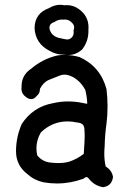

<svg xmlns="http://www.w3.org/2000/svg" viewBox="-20 -756 540 808"><path d="M233.4 -735.8Q242.2 -735.8 251 -733.9Q256.3 -734.4 261.7 -734.4Q289.6 -734.4 312.5 -717.3Q352.5 -688.5 352.5 -640.6Q352.5 -635.3 352.1 -629.9Q352.1 -627 352.1 -624Q352.1 -582.5 326.2 -548.3Q299.8 -524.4 266.6 -524.4Q257.8 -524.4 248.5 -525.9Q216.3 -525.9 189 -542Q129.4 -571.8 125.5 -636.7Q125.5 -699.7 186 -721.7Q208.5 -735.8 233.4 -735.8ZM253.9 -673.8Q251 -673.8 247.1 -673.3Q243.7 -673.8 241.2 -673.8Q223.6 -673.8 208.5 -663.1Q199.2 -660.2 195.1 -656Q190.9 -651.9 189.5 -647.7Q188 -643.6 188 -638.7Q188 -638.2 188 -637.2Q191.4 -620.6 200.9 -611.1Q210.4 -601.6 225.1 -597.2Q255.9 -589.8 262.7 -589.8Q273.4 -589.8 281.7 -598.1Q290 -606.4 290 -619.1Q290 -622.6 289.6 -627.4Q292 -634.8 292 -638.9Q292 -643.1 291.5 -646Q289.1 -655.3 279.8 -663.1Q268.6 -673.8 253.9 -673.8ZM223.1 -522.9Q237.3 -524.9 249 -524.9Q283.7 -524.9 315.4 -515.6Q402.8 -475.6 428.2 -380.9Q432.6 -344.7 432.6 -308.6Q432.6 -270 428.2 -236.3Q421.4 -188 420.4 -139.6V-139.2Q418.9 -124 418.9 -109.4Q418.9 -81.5 424.8 -55.2Q450.2 -40.5 455.6 -11.7Q451.2 26.4 414.1 31.7H413.1Q377 25.4 354 -3.9Q349.1 -10.7 343.8 -10.7Q338.9 -10.7 331.1 -3.9Q275.9 16.1 219.7 16.1Q191.4 16.1 163.1 11.2Q163.1 11.2 163.1 11.2Q124.5 2.9 95.2 -23.4Q47.4 -60.1 47.4 -119.4Q47.4 -178.7 71.3 -233.9Q118.7 -306.6 203.1 -321.8Q234.9 -329.1 265.1 -329.1Q295.4 -329.1 323.2 -323.7Q337.9 -320.3 347.2 -319.3Q346.2 -348.6 338.9 -377.9Q323.7 -404.8 305.2 -419.4Q286.6 -434.6 267.6 -439.5Q259.8 -441.9 250.7 -441.9Q241.7 -441.9 231.4 -438Q211.9 -430.7 186 -419.9Q162.6 -410.2 147.9 -381.8Q147.9 -380.9 147.9 -378.4Q147.9 -376 147 -371.6Q144.5 -360.4 134.8 -352.5Q124.5 -338.9 110.8 -338.9Q98.1 -338.9 83.5 -352.5Q70.3 -364.7 70.3 -381.8Q70.3 -385.3 70.8 -389.2Q70.8 -391.1 70.8 -393.1Q70.8 -440.4 111.8 -467.3Q160.6 -508.8 222.7 -522.9ZM264.2 -245.1Q200.2 -245.1 151.9 -198.7Q133.3 -166.5 133.3 -132.3Q133.3 -117.2 136.7 -102.1Q158.7 -75.2 192.9 -71.8Q210.4 -69.8 225.6 -69.8Q252.4 -69.8 272.9 -76.2Q303.2 -86.4 332.5 -108.4Q336.4 -165.5 336.4 -182.1Q336.4 -198.7 335 -215.3Q334 -225.6 328.1 -231.9Q320.3 -239.3 303.7 -240.7Q283.2 -245.1 264.2 -245.1Z"/></svg>

Font: Bakudai
Style: Medium
Weight: 500
Version: Version 1.48